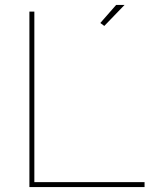

<svg xmlns="http://www.w3.org/2000/svg" viewBox="-20 -757 619 777"><path d="M402 -652 386 -664 450 -737H484ZM99 0V-710H119V-20H565V0Z"/></svg>

Font: Raleway-v4020 Thin
Style: Regular
Weight: 250
Designer: Matt McInerney, Pablo Impallari, Rodrigo Fuenzalida
Foundry: Matt McInerney, Pablo Impallari, Rodrigo Fuenzalida
Version: Version 4.020;PS 004.020;hotconv 1.0.88;makeotf.lib2.5.64775